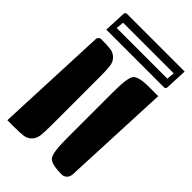

<svg xmlns="http://www.w3.org/2000/svg" viewBox="-196 -692 745 745"><g transform="rotate(45 176.5 -320.0)"><path d="M213 -120V-380Q213 -456 226.5 -473Q240 -490 298 -490H348L328 -40Q327 -27 318.5 -18.5Q310 -10 298 -10Q241 -10 227 -27.5Q213 -45 213 -120ZM0 -10 20 -475Q20 -481 24.5 -485.5Q29 -490 35 -490Q71 -490 88 -487.5Q105 -485 117.5 -472.5Q130 -460 132.5 -440Q135 -420 135 -380V-120Q135 -80 132.5 -60Q130 -40 117.5 -27.5Q105 -15 88 -12.5Q71 -10 35 -10ZM23 -530 27 -620Q27 -630 37 -630H353L349 -540Q349 -530 339 -530ZM47 -563H325L328 -595H50Z"/></g></svg>

Font: PrimecolorCV1
Style: Medium
Weight: 500
Designer: gluk
Foundry: gluk
Version: Version 0.672